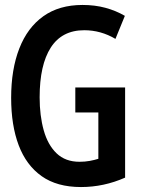

<svg xmlns="http://www.w3.org/2000/svg" viewBox="-20 -745 570 775"><path d="M307 10Q210 10 148 -34Q86 -78 55.5 -158.5Q25 -239 25 -350Q25 -465 58 -549.5Q91 -634 155 -679.5Q219 -725 313 -725Q363 -725 405.5 -713.5Q448 -702 484 -681L446 -588Q387 -623 320 -623Q230 -623 185 -553Q140 -483 140 -352Q140 -278 156.5 -219Q173 -160 208.5 -126Q244 -92 301 -92Q323 -92 342 -95.5Q361 -99 377 -104V-291H284V-392H485V-28Q399 10 307 10Z"/></svg>

Font: Noto Sans Mono Condensed SemiBold
Style: Regular
Weight: 600
Width: 3
Designer: Monotype Design Team
Foundry: Monotype Imaging Inc.
Version: Version 2.014